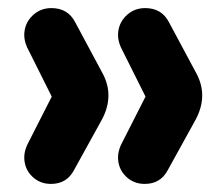

<svg xmlns="http://www.w3.org/2000/svg" viewBox="-20 -498 545 475"><path d="M106 -43Q78 -43 59 -62Q40 -81 40 -109Q40 -123 47 -139L108 -259L47 -381Q40 -397 40 -411Q40 -439 59.5 -458.5Q79 -478 107 -478Q148 -478 166 -443L233 -318Q264 -262 232 -202L163 -77Q145 -43 106 -43ZM338 -43Q310 -43 291 -62Q272 -81 272 -109Q272 -123 279 -139L340 -259L279 -381Q272 -397 272 -411Q272 -439 291.5 -458.5Q311 -478 339 -478Q380 -478 398 -443L465 -318Q496 -262 464 -202L395 -77Q377 -43 338 -43Z"/></svg>

Font: Jellee Roman
Style: Regular
Weight: 400
Designer: Alfredo Marco Pradil
Foundry: Alfredo Marco Pradil
Version: Version 1.016;PS 001.016;hotconv 1.0.88;makeotf.lib2.5.64775